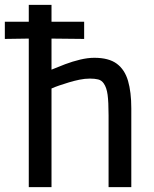

<svg xmlns="http://www.w3.org/2000/svg" viewBox="-24 -774 637 794"><path d="M95 -754H189V-486Q215 -497 245.5 -508.5Q276 -520 307.5 -527.5Q339 -535 366 -535Q426 -535 459 -510.5Q492 -486 505.5 -439.5Q519 -393 519 -326V0H425V-297Q425 -352 421 -382Q417 -412 405 -429Q396 -442 382 -445.5Q368 -449 348 -449Q327 -449 305 -444.5Q283 -440 261.5 -433.5Q240 -427 221 -420.5Q202 -414 189 -408V0H95ZM-4 -613V-684H324V-613L133 -615Z"/></svg>

Font: Ruda Medium
Style: Regular
Weight: 500
Version: Version 2.001